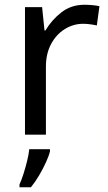

<svg xmlns="http://www.w3.org/2000/svg" viewBox="-20 -659 453 807"><path d="M335 -639Q350 -639 367.5 -637.5Q385 -636 398 -633L387 -552Q374 -555 358.5 -557Q343 -559 329 -559Q288 -559 252 -536.5Q216 -514 194.5 -473.5Q173 -433 173 -379V-93H85V-629H157L167 -531H171Q197 -575 238 -607Q279 -639 335 -639ZM190 -23Q186 -5 173.5 22.5Q161 50 144.5 78Q128 106 110 128H62V116Q70 99 78.5 72.5Q87 46 94 17.5Q101 -11 103 -32H190Z"/></svg>

Font: Noto Sans Telugu UI
Style: Regular
Weight: 400
Designer: Jelle Bosma - Monotype Design Team
Foundry: Monotype Imaging Inc.
Version: Version 2.005; ttfautohint (v1.8.4.7-5d5b)